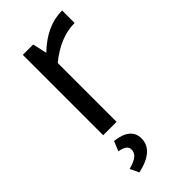

<svg xmlns="http://www.w3.org/2000/svg" viewBox="-251 -605 902 902"><g transform="rotate(-45 200.5 -153.5)"><path d="M179 -462V-463Q270 -551 372 -551V-468Q277 -468 183 -391V0H94V-534H163ZM111 55Q211 67 211 138Q211 217 91 244L70 200Q110 189 125.5 175Q141 161 141 141Q141 112 91 104Z"/></g></svg>

Font: Martel Sans
Style: Regular
Weight: 400
Designer: Dan Reynolds and Mathieu Réguer
Foundry: Dan Reynolds and Mathieu Réguer
Version: Version 1.001;PS 001.001;hotconv 1.0.70;makeotf.lib2.5.58329